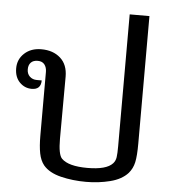

<svg xmlns="http://www.w3.org/2000/svg" viewBox="-55 -833 788 891"><g transform="rotate(5 339.0 -387.0)"><path d="M179 -50Q162 -71 155.5 -104Q149 -137 149 -187V-483Q149 -504 138.5 -517.5Q128 -531 107 -531Q86 -531 75 -519.5Q64 -508 64 -488Q64 -467 77 -454.5Q90 -442 110 -442H133Q133 -399 90 -399Q57 -399 33.5 -423Q10 -447 10 -488Q10 -530 40.5 -558Q71 -586 119 -586Q174 -586 208 -555.5Q242 -525 242 -469L241 -180Q241 -106 259 -88Q291 -56 379 -56Q468 -56 497 -88Q508 -100 510.5 -117.5Q513 -135 513 -169V-783H605V-190Q605 -132 598.5 -102Q592 -72 573 -50Q544 -18 490.5 -4.5Q437 9 379 9Q316 9 261 -4.5Q206 -18 179 -50Z"/></g></svg>

Font: Krub Medium
Style: Regular
Weight: 500
Designer: Ekaluck Peanpanawate
Foundry: Cadson Demak Co.,Ltd.
Version: Version 1.000; ttfautohint (v1.6)